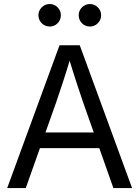

<svg xmlns="http://www.w3.org/2000/svg" viewBox="-20 -958 709 978"><path d="M16.6 0 283.2 -727.5H386.2L652.8 0H557.6L403.8 -435.5Q389.2 -477.5 370.4 -535.2Q351.6 -592.8 323.7 -684.6H345.7Q317.9 -592.3 298.8 -534.2Q279.8 -476.1 265.6 -435.5L111.3 0ZM152.8 -203.6V-283.2H516.6V-203.6ZM438 -822.8Q414.1 -822.8 397.5 -839.6Q380.9 -856.4 380.9 -880.4Q380.9 -903.8 397.7 -920.7Q414.6 -937.5 438 -937.5Q461.4 -937.5 478.3 -920.7Q495.1 -903.8 495.1 -880.4Q495.1 -856.4 478.3 -839.6Q461.4 -822.8 438 -822.8ZM233.4 -822.8Q209.5 -822.8 192.6 -839.6Q175.8 -856.4 175.8 -880.4Q175.8 -903.8 192.6 -920.7Q209.5 -937.5 233.4 -937.5Q256.8 -937.5 273.4 -920.7Q290 -903.8 290 -880.4Q290 -856.4 273.4 -839.6Q256.8 -822.8 233.4 -822.8Z"/></svg>

Font: Inter 24pt
Style: Regular
Weight: 400
Designer: Rasmus Andersson
Foundry: rsms
Version: Version 4.001;git-66647c0bb